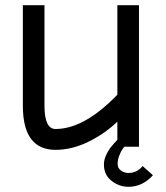

<svg xmlns="http://www.w3.org/2000/svg" viewBox="-20 -570 644 746"><path d="M195.8 -68.8Q307.6 -68.8 436 -202.1V-549.8H520V0H436V-97.2Q385.7 -49.3 322.3 -18.6Q258.8 12.2 195.8 12.2Q68.8 12.2 68.8 -159.2V-549.8H152.8V-159.2Q152.8 -68.8 195.8 -68.8ZM383.8 68.8Q383.8 51.8 392.1 33.2Q400.4 14.6 412.1 0.2Q423.8 -14.2 435.5 -26.1Q447.3 -38.1 455.6 -44.4L463.9 -50.8L496.1 -30.8Q493.7 -29.3 489.7 -26.1Q485.8 -22.9 475.6 -13.2Q465.3 -3.4 457.5 7.3Q449.7 18.1 443.4 34.4Q437 50.8 437 66.9Q437 83.5 450.2 92.8Q463.4 102.1 479 102.1Q512.2 102.1 534.2 75.2L574.2 110.8Q534.2 155.8 479 155.8Q443.4 155.8 413.6 132.8Q383.8 109.9 383.8 68.8Z"/></svg>

Font: Junction Regular
Style: Regular
Weight: 500
Designer: Caroline Hadilaksono
Foundry: Caroline Hadilaksono
Version: Version 1.056